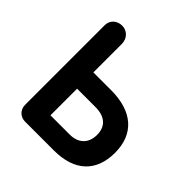

<svg xmlns="http://www.w3.org/2000/svg" viewBox="-186 -842 984 984"><g transform="rotate(45 306.0 -350.0)"><path d="M146 -700C109 -700 81 -674 81 -639V-61C81 -26 107 0 142 0H351C499 0 581 -76 581 -213C581 -350 494 -426 339 -426H211V-632C211 -671 183 -700 146 -700ZM451 -213C451 -152 413 -115 351 -115H211V-308H344C413 -308 451 -274 451 -213Z"/></g></svg>

Font: Hotpoint
Style: Bold
Weight: 700
Designer: Andrew Paglinawan, Luciano Perondi, Riccardo Olocco
Foundry: CAST Cooperativa Anonima Servizi Tipografici
Version: Version 1.000;PS 2.1;hotconv 16.6.51;makeotf.lib2.5.65220